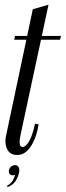

<svg xmlns="http://www.w3.org/2000/svg" viewBox="-20 -646 276 807"><path d="M117.9 -607.1 183.9 -626.2 66.6 -80Q65 -71.6 63.2 -59.4Q61.5 -47.1 63.6 -37.8Q65.6 -28.4 76 -28.4Q84.1 -28.4 93.9 -39.9Q103.6 -51.4 112.3 -73.6Q121 -95.8 127.2 -126.2L142.2 -123.2Q139.4 -102 131.9 -78.6Q124.4 -55.2 112.6 -35.5Q100.9 -15.8 84.4 -4.3Q67.9 7.1 46.4 5.2Q28.5 4.1 18 -7.5Q7.5 -19.1 4.2 -37.1Q1 -55.1 5.5 -75.8ZM144.9 -479 149.1 -495H236.5L232.2 -479ZM39.6 -479 43.2 -495H101.1L96.9 -479ZM43.1 88.7Q30.5 93.8 22.9 87.4Q15.3 81 17.8 69.3Q19.8 59.4 27.2 53.7Q34.6 48 43.4 48Q53.1 48 58.2 56Q63.3 64.1 59.5 81.7Q56.9 92.3 51.7 104.1Q46.4 115.9 36.6 125.5Q26.8 135 11.2 140.5L9.9 134.8Q27 125 34.6 110.9Q42.1 96.8 43.1 88.7Z"/></svg>

Font: Emberly Black
Style: Italic
Weight: 900
Italic angle: -12°
Designer: Rajesh Rajput
Foundry: Rajesh Rajput
Version: Version 1.000